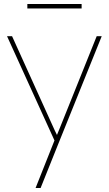

<svg xmlns="http://www.w3.org/2000/svg" viewBox="-20 -705 541 955"><path d="M157 230 252 -9 257 7 15 -525H40L252 -57Q260 -41 262.5 -35.5Q265 -30 267 -25L258 -20Q262 -31 266.5 -41.5Q271 -52 275 -62L461 -525H486L269 13L182 230ZM116 -663V-685H386V-663Z"/></svg>

Font: Mach Thin
Style: Regular
Weight: 250
Version: Version 1.002